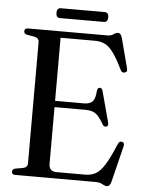

<svg xmlns="http://www.w3.org/2000/svg" viewBox="-56 -855 687 914"><g transform="rotate(5 287.0 -398.0)"><path d="M33.5 -685.5Q33.5 -700 50.5 -700H429Q447.5 -700 458.2 -708.2Q469 -716.5 479 -716.5Q493 -716.5 499 -694L536.5 -551Q541 -534 526.5 -531Q512.5 -528 506 -543.5Q481 -595 461 -622.2Q441 -649.5 420.2 -659.5Q399.5 -669.5 373 -669.5H208.5V-368H347.5Q374.5 -368 387.5 -381.8Q400.5 -395.5 402.5 -432Q404.5 -447.5 414.5 -448.5Q425.5 -449.5 429.5 -434.5L469 -287.5Q473.5 -270.5 462 -267Q450.5 -264 443.5 -276.5Q423 -313 405.2 -325.5Q387.5 -338 356 -338H208.5V-67.5Q208.5 -30.5 245 -30.5H382Q410 -30.5 431.5 -42.2Q453 -54 474.5 -88Q496 -122 524 -189.5Q530 -204.5 543 -201.5Q557 -199 552 -179.5L509.5 -7.5Q503.5 15 489.5 15Q479.5 15 467.2 7.5Q455 0 433.5 0H50.5Q33.5 0 33.5 -14.5Q33.5 -26 47 -30L85 -36.5Q106 -41.5 106 -60.5V-639.5Q106 -658.5 85 -663.5L47 -670Q33.5 -674 33.5 -685.5ZM178.5 -786Q178.5 -809.5 197.5 -809.5H407Q426 -809.5 426 -786Q426 -762.5 407 -762.5H197.5Q178.5 -762.5 178.5 -786Z"/></g></svg>

Font: Fraunces 144pt S050
Style: Regular
Weight: 400
Version: Version 1.000; ttfautohint (v1.8.3)